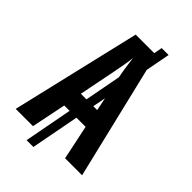

<svg xmlns="http://www.w3.org/2000/svg" viewBox="-251 -842 998 998"><g transform="rotate(45 248.5 -342.5)"><path d="M364 -760 205 75H155L313 -760ZM363 0 323 -191H166L127 0H0L168 -714H317L488 0ZM262 -501Q258 -523 254.5 -543.5Q251 -564 249 -583Q247 -602 244 -619Q242 -594 236.5 -564Q231 -534 225 -502L184 -295H304Z"/></g></svg>

Font: Noto Sans Display ExtraCondensed SemiBold
Style: Regular
Weight: 600
Width: 2
Designer: Monotype Design Team
Foundry: Monotype Imaging Inc.
Version: Version 2.003